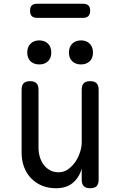

<svg xmlns="http://www.w3.org/2000/svg" viewBox="-20 -992 640 1022"><path d="M415 -515Q415 -538 426 -549Q437 -560 460 -560Q483 -560 494 -549Q505 -538 505 -515V-35Q505 -12 494 -1Q483 10 460 10Q437 10 426 -1Q415 -12 415 -35V-94Q401 -46 367 -18Q333 10 278 10Q238 10 204.5 -3.5Q171 -17 146.5 -42Q122 -67 108.5 -102Q95 -137 95 -180V-515Q95 -538 106 -549Q117 -560 140 -560Q163 -560 174 -549Q185 -538 185 -515V-206Q185 -180 192 -156.5Q199 -133 212.5 -115Q226 -97 246 -86Q266 -75 293 -75Q320 -75 342.5 -91Q365 -107 381 -130.5Q397 -154 406 -182Q415 -210 415 -234ZM411 -649Q382 -649 364.5 -666Q347 -683 347 -712Q347 -742 364.5 -759.5Q382 -777 411 -777Q440 -777 457.5 -759.5Q475 -742 475 -712Q475 -683 457.5 -666Q440 -649 411 -649ZM189 -649Q160 -649 142.5 -666Q125 -683 125 -712Q125 -742 142.5 -759.5Q160 -777 189 -777Q218 -777 235.5 -759.5Q253 -742 253 -712Q253 -683 235.5 -666Q218 -649 189 -649ZM177 -897Q158 -897 149 -906.5Q140 -916 140 -935Q140 -954 149 -963Q158 -972 177 -972H422Q441 -972 450.5 -963Q460 -954 460 -935Q460 -916 450.5 -906.5Q441 -897 422 -897Z"/></svg>

Font: Maple Mono
Style: Regular
Weight: 400
Monospace: yes
Designer: subframe7536
Version: Version 7.300